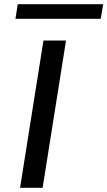

<svg xmlns="http://www.w3.org/2000/svg" viewBox="-20 -899 514 919"><path d="M76 0 188 -705H296L184 0ZM54 -809 65 -879H474L462 -809Z"/></svg>

Font: Nunito Sans 10pt Expanded Medium
Style: Italic
Weight: 500
Width: 7
Italic angle: -9°
Designer: Vernon Adams
Foundry: Vernon Adams
Version: Version 3.101;gftools[0.9.27]